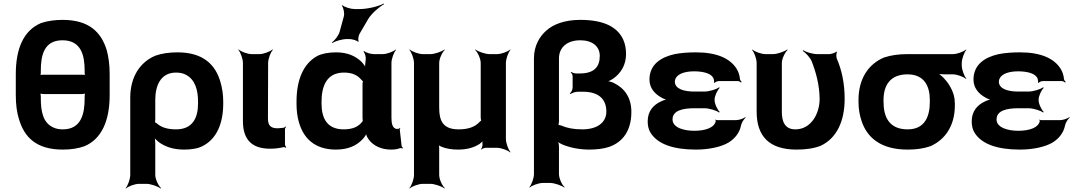

<svg xmlns="http://www.w3.org/2000/svg" viewBox="-20 -833 6048 1082"><path d="M598 -297V-415C598 -468 592 -513 581 -552C550 -651 483 -721 332 -721C288 -721 247 -715 211 -703C112 -661 69 -558 69 -415V-297C69 -244 75 -199 87 -161C117 -61 183 10 334 10C379 10 420 4 456 -9C554 -50 598 -155 598 -297ZM457 -291V-278C457 -192 438 -104 334 -104C315 -104 297 -107 282 -114C223 -139 210 -204 210 -278V-291C210 -296 208 -308 205 -311L202 -308C205 -305 218 -303 226 -303H442C448 -303 462 -305 465 -308L462 -311C459 -308 457 -296 457 -291ZM332 -606C437 -606 457 -522 457 -435V-424C457 -418 458 -408 461 -405L464 -408C461 -411 450 -412 444 -412H225C217 -412 206 -411 203 -408L206 -405C209 -408 210 -418 210 -424V-435C210 -521 228 -606 332 -606Z M1018 10C1059 10 1096 4 1122 -10C1199 -49 1238 -134 1238 -250V-260C1238 -301 1232 -338 1222 -372C1194 -468 1126 -538 980 -538C934 -538 891 -532 855 -519C770 -483 714 -401 714 -282V153C714 177 700 214 688 227L690 229C703 217 740 203 764 203H805C829 203 869 217 885 229L888 227C873 214 855 177 855 153V-26C855 -39 853 -57 849 -66L845 -64C849 -55 864 -41 875 -32C910 -7 954 10 1018 10ZM972 -104C923 -104 888 -116 866 -136C862 -139 852 -146 850 -145L852 -141C854 -143 855 -159 855 -162V-270C855 -344 881 -424 972 -424C994 -424 1013 -420 1029 -411C1079 -384 1096 -327 1096 -260V-250C1096 -172 1068 -104 972 -104Z M1501 5C1530 5 1553 2 1574 -3C1579 -5 1588 -3 1591 0L1593 -3C1590 -6 1586 -15 1586 -20V-105C1586 -110 1590 -115 1592 -118L1589 -120C1587 -118 1582 -113 1577 -113L1569 -112L1545 -110C1506 -110 1490 -125 1490 -165L1491 -478C1491 -502 1505 -539 1518 -552L1515 -554C1502 -542 1465 -528 1441 -528H1399C1375 -528 1338 -542 1325 -554L1323 -552C1335 -539 1349 -502 1349 -478V-150C1349 -47 1399 5 1501 5Z M2218 -107 2221 -104 2217 -106C2190 -109 2186 -140 2186 -171V-478C2186 -502 2200 -539 2212 -552L2210 -554C2197 -542 2160 -528 2136 -528H2087C2069 -528 2041 -537 2032 -545L2028 -542C2037 -535 2043 -510 2041 -497C2039 -482 2035 -458 2040 -446L2044 -447C2040 -457 2027 -475 2016 -486C1984 -516 1940 -538 1874 -538C1832 -538 1795 -531 1769 -518C1689 -475 1651 -382 1651 -260V-250C1651 -212 1655 -177 1664 -146C1688 -59 1749 10 1873 10C1944 10 1991 -14 2023 -48C2034 -59 2046 -77 2047 -87H2042C2041 -77 2049 -58 2058 -47C2084 -11 2130 10 2183 10C2204 10 2219 8 2234 2C2238 1 2246 2 2249 4L2251 0C2248 -1 2243 -8 2243 -13L2233 -102C2232 -105 2235 -108 2236 -110L2233 -112C2232 -111 2229 -107 2227 -107ZM2023 -360V-171C2023 -165 2024 -159 2024 -153C2024 -153 2025 -149 2026 -149C2026 -149 2026 -153 2026 -153C2025 -153 2023 -149 2023 -149C2002 -121 1971 -104 1917 -104C1819 -104 1792 -172 1792 -250V-260C1792 -341 1817 -424 1918 -424C1967 -424 1996 -408 2016 -384C2017 -382 2027 -373 2028 -374L2026 -378C2025 -377 2023 -363 2023 -360ZM1918 -742 1894 -654C1888 -633 1866 -604 1850 -594L1853 -591C1869 -601 1908 -613 1936 -613H1948C1963 -613 1992 -605 1997 -598L2002 -600C1996 -607 2000 -631 2006 -642L2054 -724C2073 -757 2118 -795 2144 -809L2142 -813C2116 -798 2053 -782 2008 -782H1978C1957 -782 1921 -793 1911 -803L1906 -801C1916 -791 1922 -759 1918 -742Z M2699 -17C2699 -9 2695 3 2691 7L2693 10C2697 5 2709 0 2717 0H2781C2805 0 2842 14 2855 26L2857 24C2845 11 2831 -26 2831 -50V-478C2831 -502 2845 -539 2857 -552L2855 -554C2842 -542 2805 -528 2781 -528H2739C2715 -528 2675 -542 2659 -554L2657 -552C2672 -539 2689 -502 2689 -478V-169C2689 -166 2691 -152 2693 -151L2695 -154C2693 -155 2682 -147 2681 -144C2657 -119 2621 -104 2565 -104C2476 -104 2455 -152 2455 -226V-478C2455 -502 2472 -539 2487 -552L2485 -554C2469 -542 2429 -528 2405 -528H2363C2339 -528 2302 -542 2289 -554L2287 -552C2299 -539 2313 -502 2313 -478V153C2313 177 2299 214 2287 227L2289 229C2302 217 2339 203 2363 203H2405C2429 203 2469 217 2485 229L2487 227C2472 214 2455 177 2455 153V2C2455 -5 2454 -17 2451 -22L2447 -20C2450 -15 2460 -9 2468 -6C2494 5 2526 10 2561 10C2613 10 2652 -2 2683 -22C2691 -28 2701 -37 2703 -44L2701 -45C2698 -39 2698 -26 2699 -17Z M3302 10C3343 10 3382 5 3412 -5C3490 -32 3538 -97 3538 -202C3538 -284 3499 -336 3440 -365C3427 -372 3407 -377 3396 -375V-371C3407 -373 3428 -384 3440 -393C3479 -422 3508 -467 3508 -528C3508 -559 3503 -586 3492 -610C3459 -682 3381 -721 3250 -721C3162 -721 3098 -696 3059 -661C3020 -627 2989 -574 2989 -504V148C2989 172 2975 209 2963 222L2965 224C2978 212 3015 198 3039 198H3080C3104 198 3144 212 3160 224L3162 222C3147 209 3130 172 3130 148V-6C3130 -17 3127 -34 3123 -41L3120 -39C3124 -32 3139 -23 3151 -18C3193 -1 3244 10 3302 10ZM3397 -204C3397 -140 3342 -104 3262 -104C3214 -104 3176 -111 3145 -125C3140 -127 3126 -130 3123 -128L3125 -125C3128 -127 3130 -142 3130 -148V-504C3130 -565 3175 -606 3250 -606C3318 -606 3360 -572 3360 -518C3360 -455 3327 -419 3247 -419H3227C3217 -419 3204 -424 3199 -428L3196 -426C3201 -422 3207 -411 3207 -403V-340C3207 -328 3199 -312 3191 -306L3195 -303C3203 -309 3222 -316 3237 -316H3266C3354 -316 3397 -274 3397 -204Z M3892 -96C3833 -96 3770 -114 3770 -160C3770 -210 3827 -223 3893 -223H3950C3976 -223 4019 -210 4032 -199L4036 -202C4024 -213 4007 -247 4007 -269V-272C4007 -293 4024 -327 4036 -338L4032 -341C4019 -330 3976 -317 3950 -317H3893C3834 -317 3783 -332 3783 -373C3783 -380 3785 -387 3789 -394C3804 -419 3843 -431 3892 -431C3936 -431 3984 -422 3999 -395C4003 -389 4005 -372 4004 -367L4008 -366C4010 -370 4021 -376 4030 -376H4138C4145 -376 4153 -371 4156 -368L4160 -371C4156 -375 4150 -382 4150 -388C4148 -409 4142 -427 4132 -444C4096 -503 4021 -538 3902 -538C3858 -538 3818 -535 3782 -528C3706 -511 3640 -471 3640 -384C3640 -337 3670 -304 3706 -284C3717 -277 3736 -270 3746 -269V-273C3736 -274 3718 -268 3706 -262C3662 -242 3630 -207 3630 -149C3630 -124 3635 -101 3648 -82C3688 -21 3774 10 3902 10C3978 10 4046 -6 4086 -30C4118 -50 4147 -81 4156 -126C4159 -142 4172 -162 4182 -170L4180 -173C4170 -165 4145 -156 4128 -156H4019C4017 -156 4015 -158 4014 -159L4010 -157C4011 -156 4014 -153 4014 -151C4005 -111 3951 -96 3892 -96Z M4469 10C4523 10 4569 3 4606 -12C4694 -54 4740 -148 4740 -276C4740 -365 4723 -440 4696 -502C4692 -512 4692 -533 4697 -540L4694 -542C4688 -536 4664 -528 4653 -528H4586C4558 -528 4522 -540 4506 -550L4504 -546C4520 -536 4545 -509 4554 -488C4579 -424 4598 -354 4599 -276C4599 -231 4585 -188 4564 -159C4544 -131 4512 -104 4462 -104C4401 -104 4386 -151 4386 -203V-478C4386 -502 4404 -539 4419 -552L4416 -554C4400 -542 4360 -528 4336 -528H4294C4270 -528 4233 -542 4220 -554L4218 -552C4230 -539 4244 -502 4244 -478V-204C4244 -65 4315 10 4469 10Z M5400 -464V-478C5400 -502 5414 -539 5426 -552L5424 -554C5411 -542 5374 -528 5350 -528H5094C5044 -528 5001 -522 4962 -509C4874 -472 4818 -390 4818 -269V-259C4818 -220 4824 -185 4835 -152C4866 -58 4943 10 5095 10C5144 10 5186 4 5223 -9C5305 -45 5361 -123 5361 -239V-249C5361 -266 5359 -282 5355 -297C5343 -337 5321 -371 5294 -398C5284 -407 5269 -420 5260 -424L5258 -420C5267 -416 5285 -414 5299 -414H5350C5374 -414 5411 -400 5424 -388L5426 -390C5414 -403 5400 -440 5400 -464ZM5094 -414C5190 -414 5220 -346 5220 -269V-259C5220 -180 5194 -104 5095 -104C4990 -104 4959 -175 4959 -259V-269C4959 -349 4994 -414 5094 -414Z M5718 -96C5659 -96 5596 -114 5596 -160C5596 -210 5653 -223 5719 -223H5776C5802 -223 5845 -210 5858 -199L5862 -202C5850 -213 5833 -247 5833 -269V-272C5833 -293 5850 -327 5862 -338L5858 -341C5845 -330 5802 -317 5776 -317H5719C5660 -317 5609 -332 5609 -373C5609 -380 5611 -387 5615 -394C5630 -419 5669 -431 5718 -431C5762 -431 5810 -422 5825 -395C5829 -389 5831 -372 5830 -367L5834 -366C5836 -370 5847 -376 5856 -376H5964C5971 -376 5979 -371 5982 -368L5986 -371C5982 -375 5976 -382 5976 -388C5974 -409 5968 -427 5958 -444C5922 -503 5847 -538 5728 -538C5684 -538 5644 -535 5608 -528C5532 -511 5466 -471 5466 -384C5466 -337 5496 -304 5532 -284C5543 -277 5562 -270 5572 -269V-273C5562 -274 5544 -268 5532 -262C5488 -242 5456 -207 5456 -149C5456 -124 5461 -101 5474 -82C5514 -21 5600 10 5728 10C5804 10 5872 -6 5912 -30C5944 -50 5973 -81 5982 -126C5985 -142 5998 -162 6008 -170L6006 -173C5996 -165 5971 -156 5954 -156H5845C5843 -156 5841 -158 5840 -159L5836 -157C5837 -156 5840 -153 5840 -151C5831 -111 5777 -96 5718 -96Z"/></svg>

Font: Asimov
Style: EdgeWide
Weight: 500
Designer: Google
Version: Version 2.000980: 2014